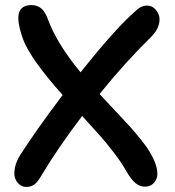

<svg xmlns="http://www.w3.org/2000/svg" viewBox="-20 -692 691 760"><path d="M84 47.9Q68.4 47.9 56.4 37.8Q44.4 27.8 39.3 11.5Q34.2 -4.9 39.3 -29.3Q44.4 -53.7 61 -80.1Q125.5 -180.2 228 -315.9Q101.6 -457.5 71.8 -535.2Q45.9 -607.9 54.9 -639.9Q64 -671.9 104 -671.9Q127.4 -671.9 143.1 -658.9Q158.7 -646 169.9 -615.2Q204.6 -520 298.8 -405.8Q426.8 -566.4 502.9 -636.2Q523.4 -656.2 535.9 -663.1Q548.3 -669.9 563 -669.9Q578.6 -669.9 591.1 -658.9Q603.5 -647.9 609.1 -631.1Q614.7 -614.3 607.7 -591.3Q600.6 -568.4 579.1 -546.9Q474.1 -443.8 374 -319.8Q391.6 -300.8 432.1 -257.8Q472.7 -214.8 491.9 -193.6Q511.2 -172.4 535.6 -142.3Q560.1 -112.3 573.2 -89.8Q592.8 -57.1 599.4 -30Q606 -2.9 600.3 13.2Q594.7 29.3 582.5 38.1Q570.3 46.9 553.2 46.9Q534.2 46.9 516.8 33.2Q499.5 19.5 479 -16.1Q462.4 -46.4 431.9 -86.2Q401.4 -126 376 -154.8Q350.6 -183.6 305.2 -232.9Q209.5 -106.9 145 1Q129.4 28.3 116.2 38.1Q103 47.9 84 47.9Z"/></svg>

Font: Shantell Sans Bouncy
Style: Regular
Weight: 500
Designer: Stephen Nixon, Anya Danilova, Shantell Martin
Foundry: Arrow Type
Version: Version 1.006;[9816181b4]